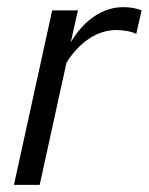

<svg xmlns="http://www.w3.org/2000/svg" viewBox="-20 -517 416 537"><path d="M19 0 126 -488H198L178 -399Q206 -446 244 -471.5Q282 -497 325 -497Q354 -497 376 -488L361 -422Q352 -427 336.5 -430Q321 -433 306 -433Q266 -433 230 -409.5Q194 -386 166 -342L91 0Z"/></svg>

Font: Red Hat Text
Style: Italic
Weight: 300
Italic angle: -12°
Designer: Pentagram, MCKL
Foundry: Pentagram, MCKL
Version: Version 1.023